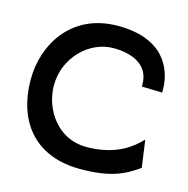

<svg xmlns="http://www.w3.org/2000/svg" viewBox="-92 -679 761 779"><g transform="rotate(15 288.0 -289.5)"><path d="M24 -290C24 -106 127 11 311 11C434 11 492 -16 547 -55L552 -58L536 -173L522 -159C478 -117 413 -82 311 -82C194 -82 121 -187 121 -290C121 -407 215 -498 316 -498C407 -498 467 -460 467 -387V-377L553 -375V-385C553 -476 502 -590 311 -590C112 -590 24 -431 24 -290Z"/></g></svg>

Font: Charger Pro
Style: ExBdExt
Weight: 400
Designer: Jasper
Foundry: Cannot Into Space Fonts
Version: Version 1.09